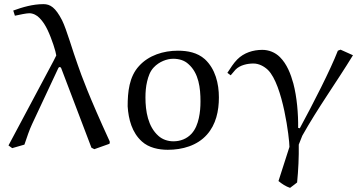

<svg xmlns="http://www.w3.org/2000/svg" viewBox="-20 -710 1752 928"><path d="M422 4 436 11 509 -15C509 -15 512 -23 510 -27C409 -247 374 -344 356 -396C332 -461 302 -568 280 -612C248 -674 223 -690 190 -690C138 -690 88 -675 44 -659L52 -634C75 -639 107 -646 122 -646C140 -646 159 -636 171 -623C188 -606 200 -586 210 -565C231 -521 250 -460 252 -442L239 -416L21 -7L39 6L98 -11C109 -44 123 -85 135 -110C135 -111 219 -290 261 -379C262 -382 264 -385 268 -386C272 -386 275 -383 276 -380Z M691 -316C697 -341 705 -365 723 -384C749 -412 787 -426 817 -426C844 -426 871 -419 891 -400C941 -356 949 -284 949 -220C949 -193 947 -166 941 -139C935 -112 925 -85 906 -64C883 -39 852 -27 818 -27C791 -27 765 -36 746 -53C695 -98 683 -173 683 -239C683 -265 685 -291 691 -316ZM791 14C861 14 933 -6 980 -59C1024 -108 1038 -174 1038 -239C1038 -306 1021 -377 970 -424C934 -456 887 -465 840 -465C770 -465 699 -443 652 -391C604 -339 597 -265 597 -196C601 -133 618 -69 666 -26C699 4 747 14 791 14Z M1626 -470 1613 -465C1576 -370 1494 -210 1429 -90L1421 -92C1422 -160 1415 -241 1398 -306C1385 -353 1367 -400 1333 -434C1310 -457 1279 -469 1248 -469C1203 -469 1159 -455 1127 -423C1109 -405 1094 -381 1079 -358L1095 -346L1118 -373C1140 -396 1177 -403 1205 -403C1231 -403 1256 -390 1275 -372C1348 -300 1379 -39 1379 0L1326 165C1343 179 1361 191 1382 198L1416 172C1422 112 1425 49 1424 -11L1441 -54C1516 -188 1606 -312 1686 -443Z"/></svg>

Font: Neo Euler
Style: Euler
Weight: 500
Designer: Hermann Zapf
Version: Version 000.002